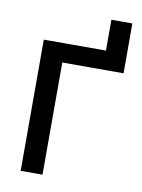

<svg xmlns="http://www.w3.org/2000/svg" viewBox="-75 -684 545 736"><g transform="rotate(10 197.5 -315.5)"><path d="M298.8 -490.7V-630.7H380.4V-490.7ZM56.9 0V-510.7H141.9V0ZM82 -436.6V-510.7H380.4V-436.6Z"/></g></svg>

Font: TikTok Sans Light
Style: Regular
Weight: 300
Version: Version 4.000